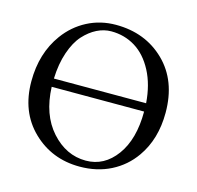

<svg xmlns="http://www.w3.org/2000/svg" viewBox="-99 -762 900 876"><g transform="rotate(15 351.0 -324.0)"><path d="M666 -329.1Q666 -204.1 604 -116.2Q562 -56.2 496.8 -23.2Q431.6 9.8 350.1 9.8Q218.3 9.8 127.7 -78.1Q37.1 -166 37.1 -310.1Q37.1 -442.4 105.5 -536.1Q147.5 -593.8 209.2 -626Q271 -658.2 344.2 -658.2Q483.4 -658.2 574.7 -569.1Q666 -480 666 -329.1ZM568.8 -348.1Q562.5 -434.6 529.1 -498Q495.6 -561.5 444.6 -592.8Q393.6 -624 331.1 -624Q296.9 -624 263.9 -607.7Q231 -591.3 202.1 -559.6Q173.3 -527.8 154.5 -472.9Q135.7 -418 133.3 -348.1ZM569.8 -309.1H133.3Q138.2 -178.7 207.5 -101.3Q276.9 -23.9 370.1 -23.9Q457 -23.9 513.4 -101.1Q569.8 -178.2 569.8 -309.1Z"/></g></svg>

Font: Linux Libertine Capitals
Style: Small Caps
Weight: 400
Designer: Philipp H. Poll
Foundry: Philipp H. Poll
Version: Version 5.1.3